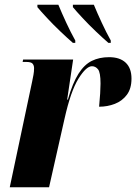

<svg xmlns="http://www.w3.org/2000/svg" viewBox="-20 -786 572 806"><path d="M115 -444Q118 -459 120.5 -472Q123 -485 123 -500Q123 -511 117 -518.5Q111 -526 90 -526H75L77 -536H287L262 -368H265Q285 -438 309.5 -476.5Q334 -515 365.5 -530.5Q397 -546 438 -546Q483 -546 507.5 -523Q532 -500 532 -456Q532 -414 512.5 -388Q493 -362 462 -350Q431 -338 396 -338Q402 -401 402 -435Q402 -482 391.5 -495Q381 -508 366 -508Q342 -508 309.5 -456Q277 -404 251 -288L186 0H21ZM286 -606Q264 -625 234 -653.5Q204 -682 177.5 -710.5Q151 -739 137 -756V-766H225Q239 -732 258 -691Q277 -650 296 -616V-606ZM435 -606Q413 -625 383 -653.5Q353 -682 326.5 -710.5Q300 -739 286 -756V-766H374Q388 -732 407 -691Q426 -650 445 -616V-606Z"/></svg>

Font: Noto Serif Display ExtraCondensed Black
Style: Italic
Weight: 900
Width: 2
Italic angle: -12°
Designer: Monotype Design Team
Foundry: Monotype Imaging Inc.
Version: Version 2.009